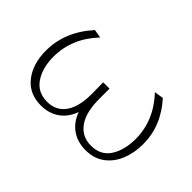

<svg xmlns="http://www.w3.org/2000/svg" viewBox="-68 -643 876 876"><g transform="rotate(45 370.5 -205.0)"><path d="M678 -201Q678 -146 659.5 -99.5Q641 -53 603.5 -24.5Q566 4 511 4Q459 4 421.5 -22Q384 -48 366 -97Q348 -47 310.5 -21.5Q273 4 223 4Q147 4 104.5 -50Q62 -104 62 -190Q62 -312 154 -414L195 -407Q106 -313 106 -194Q106 -122 138 -75Q170 -28 231 -28Q290 -28 321 -74Q352 -120 350 -209L349 -272H390V-211Q389 -121 422 -74.5Q455 -28 514 -28Q576 -28 606.5 -75Q637 -122 637 -194Q637 -312 548 -407L592 -414Q678 -319 678 -201Z"/></g></svg>

Font: Ysabeau Light
Style: Regular
Weight: 300
Designer: Christian Thalmann (Catharsis Fonts)
Version: Version 0.003